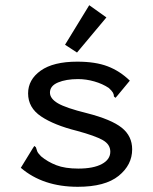

<svg xmlns="http://www.w3.org/2000/svg" viewBox="-20 -708 590 738"><path d="M279 10Q145 10 60 -63L106 -138L112 -147L118 -142Q120 -134 123 -126.5Q126 -119 138 -107Q163 -86 196.5 -73Q230 -60 281 -60Q339 -60 371.5 -77.5Q404 -95 404 -125Q404 -153 375 -169.5Q346 -186 276 -205Q188 -227 138 -260.5Q88 -294 88 -349Q88 -402 136.5 -436.5Q185 -471 277 -471Q347 -471 394 -453Q441 -435 479 -398L431 -340L424 -332L418 -337Q418 -345 414 -352Q410 -359 398 -370Q374 -386 342.5 -395Q311 -404 280 -404Q234 -404 203 -391Q172 -378 172 -352Q172 -329 202.5 -311Q233 -293 314 -273Q408 -249 448 -217Q488 -185 488 -134Q488 -74 436 -32Q384 10 279 10ZM276 -506 230 -536 323 -688 389 -641Z"/></svg>

Font: Inconsolata SemiExpanded Medium
Style: Regular
Weight: 500
Width: 6
Monospace: yes
Designer: Raph Levien, Cyreal, Brenton Simpson
Foundry: Raph Levien, Cyreal, Google
Version: Version 3.001; ttfautohint (v1.8.2.53-6de2)